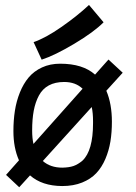

<svg xmlns="http://www.w3.org/2000/svg" viewBox="-20 -766 558 790"><path d="M118.2 -592.8Q166.5 -608.9 232.4 -654.8Q298.3 -700.7 346.2 -745.6L406.2 -674.3Q366.7 -634.3 286.1 -586.2Q205.6 -538.1 151.4 -520.5ZM117.7 -173.8 319.8 -400.9Q291 -428.7 244.1 -428.7Q207 -428.7 180.9 -414.6Q154.8 -400.4 140.1 -373Q125.5 -345.7 118.9 -310.8Q112.3 -275.9 112.3 -229Q112.3 -196.8 117.7 -173.8ZM417.5 -392.6Q440.4 -338.9 440.4 -265.1Q440.4 -221.2 434.3 -183.8Q428.2 -146.5 413.6 -112.1Q398.9 -77.6 376.2 -53.5Q353.5 -29.3 317.9 -14.9Q282.2 -0.5 236.3 -0.5H235.4Q152.8 -1 103.5 -44.4L59.1 4.4L4.9 -46.4L58.1 -106.4Q35.2 -157.7 35.2 -226.6Q35.2 -271 41.3 -310.3Q47.4 -349.6 61.8 -385.5Q76.2 -421.4 97.9 -447.3Q119.6 -473.1 152.8 -488.5Q186 -503.9 227.5 -503.9Q320.8 -503.9 371.1 -459L426.3 -521L484.9 -466.8ZM319.3 -105Q362.8 -146 362.8 -258.8V-267.6Q362.8 -300.8 357.4 -325.7L156.2 -103.5Q187.5 -76.2 236.3 -76.2Q264.2 -76.7 282.5 -83Q300.8 -89.4 319.3 -105Z"/></svg>

Font: Fantasque Sans Mono
Style: Regular
Weight: 400
Monospace: yes
Designer: Jany Belluz
Version: Version 1.8.0 ; ttfautohint (v1.8.2)